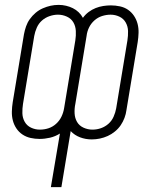

<svg xmlns="http://www.w3.org/2000/svg" viewBox="-20 -560 640 785"><path d="M188 205 225 -14Q206 -2 184.5 3Q163 8 142 8Q142 8 142 8Q142 8 142 8Q123 8 105 4Q87 0 72 -10Q57 -20 47 -35Q37 -50 32.5 -67.5Q28 -85 28.5 -104Q29 -123 32 -142L78 -420Q81 -436 86.5 -452Q92 -468 102 -482Q112 -496 125.5 -507.5Q139 -519 155 -526Q171 -533 187 -536.5Q203 -540 220 -540Q235 -540 250 -536.5Q265 -533 278 -526.5Q291 -520 301.5 -510Q312 -500 319 -487Q329 -501 342.5 -511Q356 -521 371 -527Q386 -533 402 -535.5Q418 -538 433 -538Q433 -538 433 -538Q433 -538 433 -538Q452 -538 470.5 -534Q489 -530 503.5 -520Q518 -510 528 -495Q538 -480 542.5 -462.5Q547 -445 546.5 -426Q546 -407 543 -388L497 -110Q495 -94 489 -78Q483 -62 473.5 -48Q464 -34 450 -22.5Q436 -11 420.5 -4Q405 3 388.5 6.5Q372 10 355 10Q330 10 307.5 1.5Q285 -7 269 -24L231 205ZM143 -30Q161 -30 178 -35.5Q195 -41 209 -53.5Q223 -66 231 -82.5Q239 -99 242 -117L288 -395Q291 -414 290 -433.5Q289 -453 280 -468.5Q271 -484 253.5 -492Q236 -500 217 -500Q200 -500 182.5 -494Q165 -488 151.5 -476Q138 -464 130.5 -447Q123 -430 120 -413L74 -135Q71 -116 71.5 -97Q72 -78 81 -62Q90 -46 107 -38Q124 -30 143 -30ZM358 -30Q376 -30 393 -36Q410 -42 423.5 -54Q437 -66 444.5 -83Q452 -100 455 -117L501 -395Q504 -414 503.5 -433Q503 -452 494 -468Q485 -484 468 -492Q451 -500 432 -500Q415 -500 397.5 -494.5Q380 -489 366 -476.5Q352 -464 344 -447.5Q336 -431 334 -413L288 -135Q284 -116 285 -96.5Q286 -77 295 -61.5Q304 -46 321.5 -38Q339 -30 358 -30Z"/></svg>

Font: Iosevka Curly XLtExObl
Style: Regular
Weight: 200
Width: 7
Italic angle: -9°
Monospace: yes
Designer: Belleve Invis
Foundry: Belleve Invis
Version: Version 11.0.1; ttfautohint (v1.8.3)